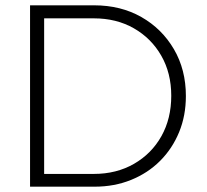

<svg xmlns="http://www.w3.org/2000/svg" viewBox="-20 -702 779 722"><path d="M93 0V-682H334Q434 -682 511.5 -638Q589 -594 634 -517Q679 -440 679 -341Q679 -267 653.5 -205Q628 -143 582 -97Q536 -51 473 -25.5Q410 0 336 0ZM333 -633H146V-48H333Q418 -48 484 -86Q550 -124 587 -190Q624 -256 624 -342Q624 -427 586.5 -492.5Q549 -558 483.5 -595.5Q418 -633 333 -633Z"/></svg>

Font: Outfit Extra Light
Style: Regular
Weight: 200
Designer: Rodrigo Fuenzalida
Foundry: fragTYPE
Version: Version 1.000